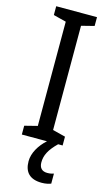

<svg xmlns="http://www.w3.org/2000/svg" viewBox="-141 -761 581 1032"><g transform="rotate(15 150.0 -245.5)"><path d="M176 117C176 78 193 44 238 0H263V-49L192 -67V-647L263 -665V-714H36V-665L107 -647V-67L36 -49V0H176C136 36 108 83 108 129C108 190 140 223 206 223C227 223 244 219 257 214V158C249 161 238 164 221 164C192 164 176 148 176 117Z"/></g></svg>

Font: Noto Sans Lao Looped Condensed
Style: Regular
Weight: 400
Width: 3
Designer: Mark Frömberg, Ben Mitchell
Foundry: The Fontpad Ltd
Version: Version 1.002